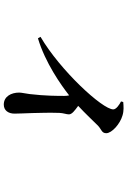

<svg xmlns="http://www.w3.org/2000/svg" viewBox="155 -786 689 1040"><g transform="rotate(90 500.0 -266.5)"><path d="M530 -577C548 -568 573 -551 573 -535C573 -476 361 -247 180 -141L188 -127C321 -167 441 -252 497 -296C499 -288 500 -280 500 -270C500 -236 500 -165 490 -82C487 -57 482 -39 482 -25C482 18 503 58 547 58C579 58 596 33 596 0C596 -38 589 -143 592 -243C593 -266 600 -281 600 -295C600 -311 580 -326 554 -345C598 -386 635 -426 661 -452C682 -472 702 -472 702 -497C702 -527 652 -572 606 -585C581 -593 555 -591 533 -589Z"/></g></svg>

Font: Noto Serif CJK KR
Style: Bold
Weight: 700
Designer: Ryoko NISHIZUKA 西塚涼子 (kana & ideographs); Frank Grießhammer (Latin, Greek & Cyrillic); Wenlong ZHANG 张文龙 (bopomofo); San
Foundry: Adobe
Version: Version 2.001;hotconv 1.1.0;makeotfexe 2.6.0